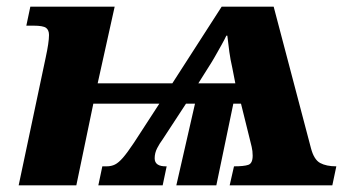

<svg xmlns="http://www.w3.org/2000/svg" viewBox="-20 -556 1056 576"><path d="M117 -383Q127 -429 127 -451Q127 -466 118 -472.5Q109 -479 81 -479H59L71 -536H324L273 -306H497L645 -536H801L913 -111Q922 -77 940.5 -67Q959 -57 989 -57L977 0H669L682 -57Q712 -57 725 -61.5Q738 -66 738 -89Q738 -103 735 -115.5Q732 -128 729 -140L703 -245H680L629 0H509L565 -245H538L468 -138Q459 -126 451.5 -111.5Q444 -97 444 -81Q444 -56 480 -57L468 0H275L287 -57H300Q314 -57 325 -62.5Q336 -68 349 -83Q362 -98 382 -128L458 -245H260L209 0H36ZM575 -306H686L677 -352Q671 -378 668 -400.5Q665 -423 662 -449H659Q655 -440 645 -422Q635 -404 625 -386.5Q615 -369 609 -360Z"/></svg>

Font: Noto Serif ExtraBold
Style: Italic
Weight: 800
Italic angle: -12°
Designer: Monotype Design Team
Foundry: Monotype Imaging Inc.
Version: Version 2.013